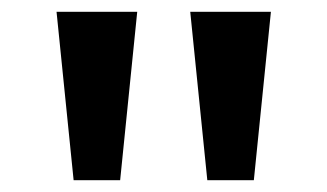

<svg xmlns="http://www.w3.org/2000/svg" viewBox="-20 -725 556 326"><path d="M105 -419 76 -705H213L184 -419ZM332 -419 303 -705H440L411 -419Z"/></svg>

Font: Nunito Sans 7pt Expanded SemiBold
Style: Regular
Weight: 600
Width: 7
Designer: Vernon Adams
Foundry: Vernon Adams
Version: Version 3.101;gftools[0.9.27]